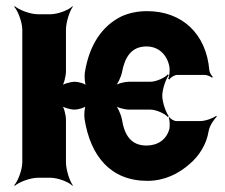

<svg xmlns="http://www.w3.org/2000/svg" viewBox="-20 -574 728 620"><path d="M453 -104C403 -104 382 -138 374 -187C371 -205 359 -230 351 -238L348 -235C357 -227 382 -220 397 -220H466C484 -220 513 -207 522 -196L525 -199C516 -210 504 -244 504 -265C504 -286 516 -320 525 -331L522 -334C513 -323 484 -310 466 -310H396C382 -310 358 -304 350 -296L351 -293C359 -301 371 -325 374 -341C383 -389 404 -424 453 -424C491 -424 519 -399 527 -359C529 -349 527 -326 523 -320L527 -317C530 -324 544 -332 552 -332H641C649 -332 660 -327 665 -323L667 -326C663 -330 657 -339 656 -347C646 -466 567 -538 455 -538C424 -538 396 -532 372 -521C309 -490 268 -428 254 -340C252 -327 254 -301 259 -294L261 -296C256 -304 233 -310 222 -310C208 -310 183 -303 175 -295L178 -292C186 -300 193 -328 193 -344V-478C193 -502 205 -539 215 -552L214 -554C203 -542 167 -528 143 -528H102C78 -528 41 -542 28 -554L26 -552C38 -539 52 -502 52 -478V-50C52 -26 38 11 26 24L28 26C41 14 78 0 102 0H143C167 0 203 14 214 26L215 24C205 11 193 -26 193 -50V-187C193 -203 186 -230 178 -238L175 -235C183 -227 207 -220 221 -220C232 -220 255 -226 260 -234L258 -236C253 -229 251 -203 253 -190C272 -70 337 10 456 10C511 10 557 -13 593 -45C621 -69 647 -106 654 -152C657 -168 671 -189 680 -197L678 -200C668 -192 643 -183 626 -183H550C542 -183 530 -190 527 -196L525 -194C528 -188 529 -168 527 -158C518 -123 489 -104 453 -104Z"/></svg>

Font: Asimov
Style: EdgeNar
Weight: 500
Designer: Google
Version: Version 2.000980: 2014